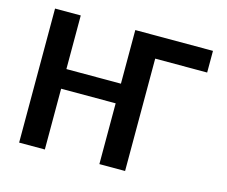

<svg xmlns="http://www.w3.org/2000/svg" viewBox="-102 -870 1192 1010"><g transform="rotate(15 494.0 -365.0)"><path d="M656 -612V0H516V-331H219V0H79V-730H219V-438H516V-730H939V-612Z"/></g></svg>

Font: Mplus 1p Bold
Style: Bold
Weight: 700
Version: Version 1.061